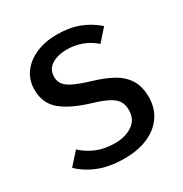

<svg xmlns="http://www.w3.org/2000/svg" viewBox="-170 -854 955 1000"><g transform="rotate(-30 307.5 -354.0)"><path d="M562.6 -200Q562.6 -136.9 530.5 -88.7Q498.5 -40.5 438.2 -13.3Q377.9 13.8 292.8 13.8Q206.2 13.8 141.5 -11.8Q76.9 -37.4 32.3 -81L97.4 -153.8Q134.9 -119 182.6 -99.5Q230.3 -80 292.3 -80Q352.3 -80 395.6 -108.5Q439 -136.9 439 -194.4Q439 -225.1 426.2 -246.9Q413.3 -268.7 381.8 -285.9Q350.3 -303.1 293.8 -320Q181.5 -353.3 123.6 -400.5Q65.6 -447.7 65.6 -530.8Q65.6 -588.2 97.2 -631.3Q128.7 -674.4 183.8 -698.2Q239 -722.1 308.7 -722.1Q385.6 -722.1 443.1 -699.7Q500.5 -677.4 545.6 -636.9L483.1 -566.2Q445.6 -598.5 402.8 -613.6Q360 -628.7 315.9 -628.7Q261.5 -628.7 224.6 -605.9Q187.7 -583.1 187.7 -537.4Q187.7 -509.7 202.8 -490.5Q217.9 -471.3 254.1 -454.6Q290.3 -437.9 353.3 -419Q412.8 -401.5 460.3 -375.9Q507.7 -350.3 535.1 -308.5Q562.6 -266.7 562.6 -200Z"/></g></svg>

Font: Fira Code Medium
Style: Regular
Weight: 500
Designer: Carrois Corporate, Edenspiekermann AG, Nikita Prokopov
Foundry: Carrois Corporate, Edenspiekermann AG, Nikita Prokopov
Version: Version 6.002